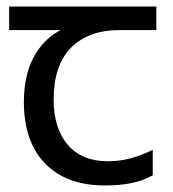

<svg xmlns="http://www.w3.org/2000/svg" viewBox="-20 -557 530 587"><path d="M301 10Q183 10 118 -57Q53 -124 53 -245Q53 -325 82 -380.5Q111 -436 165 -465H8V-537H458V-465H345Q251 -465 197.5 -411.5Q144 -358 144 -252Q144 -165 187 -114.5Q230 -64 310 -64Q347 -64 381 -73.5Q415 -83 447 -99V-21Q418 -5 383 2.5Q348 10 301 10Z"/></svg>

Font: hexuhindi05
Style: Book
Weight: 400
Designer: Jelle Bosma - Monotype Design Team
Foundry: Monotype Imaging Inc.
Version: Version 2.003